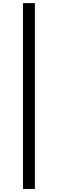

<svg xmlns="http://www.w3.org/2000/svg" viewBox="-20 -982 373 1236"><path d="M204.6 -961.9V234.4H127.9V-961.9Z"/></svg>

Font: Adwaita Sans
Style: Regular
Weight: 400
Designer: Rasmus Andersson
Foundry: rsms
Version: Version 4.001;git-9221beed3